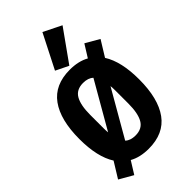

<svg xmlns="http://www.w3.org/2000/svg" viewBox="-320 -1090 1240 1240"><g transform="rotate(-45 300.0 -470.5)"><path d="M166 -19 113 66 19 12 85 -95Q27 -186 27 -349Q27 -524 94.5 -617Q162 -710 300 -710Q379 -710 434 -679L487 -764L581 -710L515 -603Q573 -512 573 -349Q573 -174 505.5 -81Q438 12 300 12Q221 12 166 -19ZM189 -249 371 -565Q346 -589 300 -589Q239 -589 213 -544Q187 -499 187 -410V-288Q187 -262 189 -249ZM413 -288V-410Q413 -435 411 -449L229 -133Q254 -109 300 -109Q361 -109 387 -154Q413 -199 413 -288ZM316 -730 228 -773 347 -1007 470 -946Z"/></g></svg>

Font: iA Writer Quattro V
Style: Regular
Weight: 400
Designer: Mike Abbink, Paul van der Laan, Pieter van Rosmalen, Oliver Reichenstein
Foundry: Information Architects Inc.
Version: Version 2.000